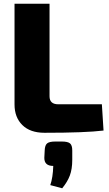

<svg xmlns="http://www.w3.org/2000/svg" viewBox="-20 -710 586 1031"><path d="M246 -690V-193Q246 -150 293 -150H527L536 -9Q438 3 219 3Q142 3 100 -38.5Q58 -80 58 -149V-690ZM277 50H312Q344 50 356 60Q368 70 368 98V148Q368 198 355 232.5Q342 267 314 301L250 284Q264 244 266 181Q218 181 218 138L220 98Q221 70 233 60Q245 50 277 50Z"/></svg>

Font: Ezarion Extra Bold
Style: Regular
Weight: 800
Designer: Natanael Gama
Version: Version 1.001;PS 001.001;hotconv 1.0.70;makeotf.lib2.5.58329